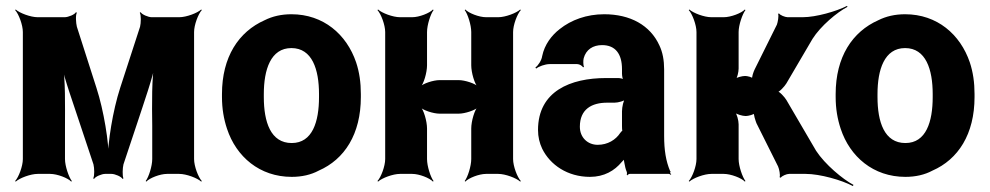

<svg xmlns="http://www.w3.org/2000/svg" viewBox="-20 -586 3336 647"><path d="M305 -290 239 -496C236 -508 234 -535 239 -543L236 -545C232 -537 210 -528 198 -528H107C83 -528 46 -542 33 -554L31 -552C43 -539 57 -502 57 -478V-50C57 -26 43 11 31 24L33 26C46 14 83 0 107 0H149C173 0 209 14 220 26L222 24C212 11 199 -26 199 -50V-160C199 -229 201 -320 191 -371L187 -370C197 -319 228 -235 249 -170L295 -32C298 -20 299 7 294 15L297 17C301 9 323 0 334 0H356C367 0 389 9 393 17L396 15C392 7 393 -20 396 -32L443 -173C465 -240 495 -325 505 -378L501 -379C491 -326 492 -233 493 -162V-50C493 -26 481 11 471 24L473 26C484 14 519 0 543 0H584C608 0 645 14 658 26L660 24C648 11 634 -26 634 -50V-478C634 -502 648 -539 660 -552L658 -554C645 -542 608 -528 584 -528H491C480 -528 458 -537 454 -545L451 -543C456 -535 455 -508 452 -496L385 -290C360 -213 343 -106 343 -44H347C347 -106 330 -213 305 -290Z M728 -269V-259C728 -220 734 -185 745 -152C776 -58 855 10 963 10C997 10 1028 3 1054 -11C1141 -49 1196 -134 1196 -259V-269C1196 -308 1191 -343 1180 -376C1148 -470 1070 -538 962 -538C928 -538 898 -531 872 -518C784 -479 728 -394 728 -269ZM1055 -269V-259C1055 -176 1033 -104 963 -104C892 -104 869 -175 869 -259V-269C869 -351 892 -424 962 -424C1032 -424 1055 -352 1055 -269Z M1709 -50V-478C1709 -502 1723 -539 1735 -552L1733 -554C1720 -542 1683 -528 1659 -528H1618C1594 -528 1559 -542 1548 -554L1546 -552C1556 -539 1568 -502 1568 -478V-366C1568 -342 1579 -302 1592 -290L1594 -292C1582 -305 1546 -316 1526 -316H1461C1441 -316 1405 -305 1393 -292L1395 -290C1408 -302 1419 -342 1419 -366V-478C1419 -502 1431 -539 1441 -552L1439 -554C1428 -542 1393 -528 1369 -528H1328C1304 -528 1267 -542 1254 -554L1252 -552C1264 -539 1278 -502 1278 -478V-50C1278 -26 1264 11 1252 24L1254 26C1267 14 1304 0 1328 0H1369C1393 0 1428 14 1439 26L1441 24C1431 11 1419 -26 1419 -50V-153C1419 -177 1408 -217 1395 -229L1393 -227C1405 -214 1441 -203 1461 -203H1526C1546 -203 1582 -214 1594 -227L1592 -229C1579 -217 1568 -177 1568 -153V-50C1568 -26 1556 11 1546 24L1548 26C1559 14 1594 0 1618 0H1659C1683 0 1720 14 1733 26L1735 24C1723 11 1709 -26 1709 -50Z M2218 -128V-352C2218 -383 2213 -410 2202 -433C2171 -501 2104 -538 2016 -538C1957 -538 1905 -519 1866 -488C1839 -467 1815 -436 1807 -397C1805 -382 1793 -365 1784 -358L1787 -355C1795 -362 1817 -370 1832 -370H1925C1933 -370 1942 -364 1945 -359L1948 -361C1945 -366 1945 -383 1947 -390C1955 -419 1978 -434 2009 -434C2054 -434 2076 -404 2076 -353V-338C2076 -331 2078 -318 2082 -314L2084 -317C2080 -321 2069 -323 2063 -323H2022C1903 -323 1793 -279 1793 -148C1793 -125 1798 -104 1807 -85C1834 -30 1893 10 1968 10C2016 10 2051 -11 2075 -40C2079 -44 2085 -50 2086 -54L2082 -55C2081 -51 2083 -43 2084 -37C2086 -26 2088 -16 2092 -7C2093 -5 2093 1 2092 3L2094 5C2095 3 2099 0 2102 0H2234C2236 0 2239 2 2240 3L2242 1C2241 0 2238 -2 2238 -4C2238 -5 2240 -7 2240 -7L2238 -10C2224 -43 2218 -80 2218 -128ZM1934 -159C1934 -218 1974 -240 2026 -240H2051C2063 -240 2085 -246 2092 -253L2088 -256C2081 -249 2076 -225 2076 -211V-162C2076 -159 2076 -145 2078 -143L2080 -146C2078 -148 2072 -141 2070 -138C2055 -115 2028 -98 1994 -98C1961 -98 1934 -122 1934 -159Z M2529 -171 2602 -25C2606 -16 2610 5 2607 11L2611 13C2614 7 2631 0 2639 0H2695C2743 0 2817 21 2854 41L2856 37C2820 18 2760 -32 2730 -78L2630 -249C2624 -259 2606 -279 2598 -279V-275C2606 -275 2624 -295 2630 -305L2718 -455C2745 -498 2801 -545 2836 -563L2834 -566C2799 -548 2730 -528 2685 -528H2634C2626 -528 2608 -535 2605 -541L2602 -539C2605 -533 2601 -511 2598 -503L2523 -352C2519 -344 2512 -324 2515 -318L2519 -320C2516 -326 2498 -330 2491 -330C2481 -330 2461 -325 2455 -319L2458 -316C2464 -322 2469 -343 2469 -355V-478C2469 -502 2482 -539 2492 -552L2490 -554C2479 -542 2443 -528 2419 -528H2377C2353 -528 2316 -542 2303 -554L2301 -552C2313 -539 2327 -502 2327 -478V-50C2327 -26 2313 11 2301 24L2303 26C2316 14 2353 0 2377 0H2419C2443 0 2479 14 2490 26L2492 24C2482 11 2469 -26 2469 -50V-167C2469 -180 2463 -203 2456 -210L2454 -208C2461 -201 2482 -195 2493 -195C2501 -195 2522 -200 2525 -206L2521 -208C2518 -202 2526 -179 2529 -171Z M2796 -269V-259C2796 -220 2802 -185 2813 -152C2844 -58 2923 10 3031 10C3065 10 3096 3 3122 -11C3209 -49 3264 -134 3264 -259V-269C3264 -308 3259 -343 3248 -376C3216 -470 3138 -538 3030 -538C2996 -538 2966 -531 2940 -518C2852 -479 2796 -394 2796 -269ZM3123 -269V-259C3123 -176 3101 -104 3031 -104C2960 -104 2937 -175 2937 -259V-269C2937 -351 2960 -424 3030 -424C3100 -424 3123 -352 3123 -269Z"/></svg>

Font: Asimov
Style: EdgeNar
Weight: 500
Designer: Google
Version: Version 2.000980: 2014